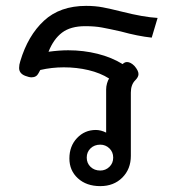

<svg xmlns="http://www.w3.org/2000/svg" viewBox="-20 -623 601 653"><path d="M216 -84Q216 -126 242 -153.5Q268 -181 306 -181Q323 -181 341 -172V-319Q341 -329 344 -339.5Q347 -350 351 -356Q321 -375 281 -384.5Q241 -394 197 -394Q156 -394 117 -385L111 -374Q104 -360 87 -360Q79 -360 66 -365Q45 -373 45 -392Q45 -403 49 -415Q75 -502 129.5 -552.5Q184 -603 273 -603Q304 -603 330 -598Q356 -593 396 -583Q467 -565 516 -562L496 -495Q449 -500 391 -516Q351 -525 326.5 -529.5Q302 -534 270 -534Q220 -534 191 -512Q162 -490 145 -447Q182 -452 212 -452Q264 -452 312 -440Q360 -428 397 -405Q404 -412 412 -412Q424 -412 437 -399Q451 -383 451 -371Q451 -361 440 -350Q425 -335 425 -308V-93Q425 -48 396 -19Q367 10 321 10Q274 10 245 -16.5Q216 -43 216 -84ZM365 -87Q365 -106 352 -118.5Q339 -131 321 -131Q301 -131 288 -118.5Q275 -106 275 -87Q275 -68 288 -55.5Q301 -43 321 -43Q339 -43 352 -55.5Q365 -68 365 -87Z"/></svg>

Font: Niramit
Style: Regular
Weight: 400
Version: Version 1.000; ttfautohint (v1.6)